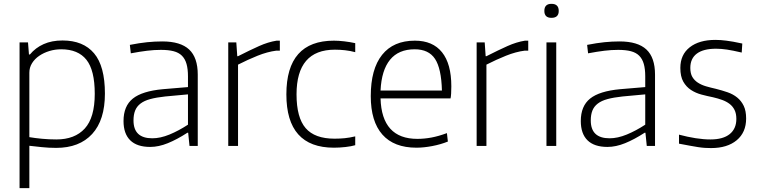

<svg xmlns="http://www.w3.org/2000/svg" viewBox="-20 -761 3955 1001"><path d="M82 -540H126L131 -477H136Q165 -512 207.5 -531Q250 -550 306 -550Q414 -550 470.5 -483Q527 -416 527 -273Q527 -135 460.5 -62.5Q394 10 273 10Q233 10 197 6Q161 2 133 -1V220H82ZM274 -34Q370 -34 422 -91Q474 -148 474 -272Q474 -395 430.5 -449.5Q387 -504 299 -504Q267 -504 237.5 -495Q208 -486 184.5 -470Q161 -454 147 -431.5Q133 -409 133 -382V-46Q162 -41 199 -37.5Q236 -34 274 -34Z M763 5Q694 5 659 -29.5Q624 -64 624 -130Q624 -208 672.5 -247Q721 -286 829 -296L960 -307V-363Q960 -401 952.5 -427.5Q945 -454 928.5 -470.5Q912 -487 885 -494Q858 -501 819 -501Q784 -501 747 -496.5Q710 -492 662 -483L657 -527Q708 -537 747.5 -541Q787 -545 826 -545Q921 -545 966 -503Q1011 -461 1011 -372V0H968L961 -69H957Q903 -34 855 -14.5Q807 5 763 5ZM774 -40Q816 -40 863.5 -59.5Q911 -79 960 -111V-269L841 -258Q795 -253 763.5 -244.5Q732 -236 712.5 -221Q693 -206 684.5 -184.5Q676 -163 676 -133Q676 -40 774 -40Z M1170 -540H1212L1217 -468H1221Q1284 -500 1331 -521Q1378 -542 1422 -549H1439V-497H1421Q1374 -491 1323 -470.5Q1272 -450 1221 -424V0H1170Z M1721 9Q1473 9 1473 -269Q1473 -549 1721 -549Q1745 -549 1775 -545.5Q1805 -542 1832 -536V-489Q1806 -496 1779.5 -499Q1753 -502 1726 -502Q1526 -502 1526 -269Q1526 -148 1573.5 -93Q1621 -38 1724 -38Q1752 -38 1777 -40.5Q1802 -43 1832 -50V-4Q1812 2 1781 5.5Q1750 9 1721 9Z M2151 9Q2034 9 1973.5 -59.5Q1913 -128 1913 -260Q1913 -401 1972 -475Q2031 -549 2143 -549Q2236 -549 2284.5 -488.5Q2333 -428 2333 -311Q2333 -267 2329 -248H1964Q1970 -37 2156 -37Q2192 -37 2229.5 -44Q2267 -51 2310 -67L2315 -23Q2278 -8 2233.5 0.5Q2189 9 2151 9ZM2142 -504Q2058 -504 2013.5 -449.5Q1969 -395 1964 -289H2284Q2281 -404 2248 -454Q2215 -504 2142 -504Z M2465 -540H2507L2512 -468H2516Q2579 -500 2626 -521Q2673 -542 2717 -549H2734V-497H2716Q2669 -491 2618 -470.5Q2567 -450 2516 -424V0H2465Z M2855 -668Q2818 -668 2818 -704Q2818 -741 2855 -741Q2893 -741 2893 -704Q2893 -668 2855 -668ZM2829 -540H2880V0H2829Z M3147 5Q3078 5 3043 -29.5Q3008 -64 3008 -130Q3008 -208 3056.5 -247Q3105 -286 3213 -296L3344 -307V-363Q3344 -401 3336.5 -427.5Q3329 -454 3312.5 -470.5Q3296 -487 3269 -494Q3242 -501 3203 -501Q3168 -501 3131 -496.5Q3094 -492 3046 -483L3041 -527Q3092 -537 3131.5 -541Q3171 -545 3210 -545Q3305 -545 3350 -503Q3395 -461 3395 -372V0H3352L3345 -69H3341Q3287 -34 3239 -14.5Q3191 5 3147 5ZM3158 -40Q3200 -40 3247.5 -59.5Q3295 -79 3344 -111V-269L3225 -258Q3179 -253 3147.5 -244.5Q3116 -236 3096.5 -221Q3077 -206 3068.5 -184.5Q3060 -163 3060 -133Q3060 -40 3158 -40Z M3687 11Q3671 11 3655 10Q3639 9 3619.5 6Q3600 3 3576 -1.5Q3552 -6 3520 -12V-59Q3565 -47 3606.5 -40.5Q3648 -34 3684 -34Q3750 -34 3784.5 -62Q3819 -90 3819 -141Q3819 -169 3809.5 -188Q3800 -207 3783.5 -219.5Q3767 -232 3745 -240Q3723 -248 3697 -254Q3667 -260 3637 -268Q3607 -276 3582.5 -292Q3558 -308 3542.5 -335Q3527 -362 3527 -407Q3527 -476 3576 -514.5Q3625 -553 3710 -553Q3725 -553 3738 -552Q3751 -551 3767 -549Q3783 -547 3803 -543.5Q3823 -540 3850 -534L3847 -487Q3800 -498 3770 -502.5Q3740 -507 3713 -507Q3647 -507 3613 -481.5Q3579 -456 3579 -407Q3579 -378 3589.5 -360Q3600 -342 3618.5 -330Q3637 -318 3661 -311Q3685 -304 3712 -298Q3744 -290 3773 -280Q3802 -270 3823.5 -252.5Q3845 -235 3857.5 -209Q3870 -183 3870 -143Q3870 -71 3821 -30Q3772 11 3687 11Z"/></svg>

Font: Encode Sans Normal
Style: ExtraLight
Weight: 200
Designer: Pablo Impallari, Andres Torresi
Foundry: Pablo Impallari, Andres Torresi
Version: Version 1.000; ttfautohint (v1.00) -l 8 -r 50 -G 200 -x 14 -